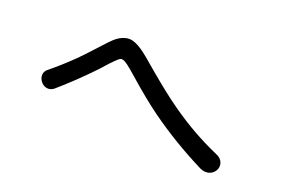

<svg xmlns="http://www.w3.org/2000/svg" viewBox="-63 -774 1126 764"><g transform="rotate(20 500.0 -392.0)"><path d="M114.3 -362.3Q100.6 -352.5 99.6 -335.9Q99.6 -321.3 109.4 -308.6Q119.1 -295.9 133.8 -293Q149.4 -290 164.1 -300.8Q224.6 -353.5 272.5 -402.3Q300.8 -429.7 334 -467.8Q354.5 -489.3 361.3 -495.1Q371.1 -503.9 377.9 -502.9Q385.7 -502.9 403.3 -490.2Q414.1 -482.4 445.3 -455.1Q521.5 -387.7 582 -343.8Q690.4 -265.6 818.4 -201.2Q839.8 -191.4 858.4 -197.3Q875 -203.1 883.8 -218.8Q891.6 -234.4 885.7 -251Q878.9 -268.6 858.4 -276.4Q749 -324.2 649.4 -394.5Q591.8 -434.6 507.8 -505.9Q455.1 -551.8 433.6 -566.4Q400.4 -588.9 377.9 -588.9Q351.6 -588.9 326.2 -569.3Q309.6 -556.6 271.5 -513.7Q233.4 -471.7 208 -446.3Q163.1 -402.3 114.3 -362.3Z"/></g></svg>

Font: Gungsuh
Style: Regular
Weight: 400
Version: Version 2.21